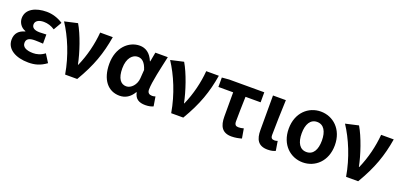

<svg xmlns="http://www.w3.org/2000/svg" viewBox="5 -1324 4333 2089"><g transform="rotate(20 2171.0 -280.0)"><path d="M299 14C372 14 434 -1 505 -53L446 -146C401 -111 353 -100 314 -100C233 -100 188 -126 188 -173C188 -219 220 -238 287 -238C317 -238 348 -236 381 -234V-340C355 -338 328 -337 305 -337C243 -337 212 -358 212 -396C212 -437 252 -460 309 -460C354 -460 398 -446 437 -420L492 -515C437 -552 369 -574 302 -574C178 -574 68 -524 68 -416C68 -369 97 -316 154 -297V-292C89 -275 44 -235 44 -158C44 -46 156 14 299 14Z M722 0H862C983 -204 1037 -362 1070 -560H924C913 -425 878 -280 820 -149H816C791 -277 727 -467 663 -574L513 -540C604 -402 687 -207 722 0Z M1355 14C1422 14 1476 -19 1515 -85H1520C1533 -14 1580 14 1654 14C1696 14 1726 5 1745 -4L1727 -113C1714 -108 1701 -106 1689 -106C1658 -106 1635 -120 1635 -159C1635 -248 1678 -426 1707 -560H1563L1543 -452H1539C1504 -539 1445 -574 1380 -574C1251 -574 1133 -463 1133 -276C1133 -93 1221 14 1355 14ZM1389 -107C1324 -107 1283 -162 1283 -277C1283 -398 1342 -453 1401 -453C1449 -453 1487 -422 1512 -341L1505 -242C1500 -167 1445 -107 1389 -107Z M1950 0H2090C2211 -204 2265 -362 2298 -560H2152C2141 -425 2106 -280 2048 -149H2044C2019 -277 1955 -467 1891 -574L1741 -540C1832 -402 1915 -207 1950 0Z M2651 14C2696 14 2736 5 2768 -4L2749 -115C2726 -108 2708 -106 2688 -106C2660 -106 2643 -118 2643 -158C2643 -236 2646 -340 2649 -444H2824V-560H2417L2335 -553V-444H2506V-164C2506 -55 2542 14 2651 14Z M3070 14C3113 14 3138 6 3160 -4L3142 -113C3130 -108 3117 -106 3108 -106C3078 -106 3063 -117 3063 -153C3063 -258 3069 -423 3074 -560H2925V-159C2925 -54 2959 14 3070 14Z M3476 14C3618 14 3743 -94 3743 -280C3743 -466 3618 -574 3476 -574C3334 -574 3209 -466 3209 -280C3209 -94 3334 14 3476 14ZM3476 -106C3398 -106 3359 -174 3359 -280C3359 -385 3398 -454 3476 -454C3554 -454 3593 -385 3593 -280C3593 -174 3554 -106 3476 -106Z M3975 0H4115C4236 -204 4290 -362 4323 -560H4177C4166 -425 4131 -280 4073 -149H4069C4044 -277 3980 -467 3916 -574L3766 -540C3857 -402 3940 -207 3975 0Z"/></g></svg>

Font: Noto Sans CJK SC
Style: Bold
Weight: 700
Designer: Ryoko NISHIZUKA 西塚涼子 (kana, bopomofo & ideographs); Paul D. Hunt (Latin, Greek & Cyrillic); Sandoll Communications 산돌커뮤니
Foundry: Adobe
Version: Version 2.004;hotconv 1.0.118;makeotfexe 2.5.65603